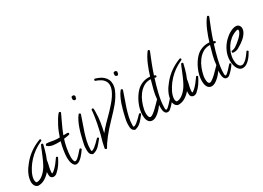

<svg xmlns="http://www.w3.org/2000/svg" viewBox="-18 -1614 3414 2495"><g transform="rotate(-30 1689.0 -366.0)"><path d="M465.8 -152.3Q440.4 -100.6 413.1 -60.1Q385.7 -19.5 341.8 18.6Q320.3 38.1 293 38.1Q278.3 38.1 265.1 29.8Q252 21.5 247.1 6.8Q245.1 2 244.6 -6.8Q244.1 -15.6 243.7 -25.4Q243.2 -35.2 243.7 -44.4Q244.1 -53.7 244.1 -59.6Q210 -18.6 163.6 10.3Q117.2 39.1 61.5 39.1Q58.6 39.1 53.2 37.1Q47.9 35.2 44.9 34.2Q22.5 23.4 11.2 0Q0 -23.4 0 -46.9Q0 -79.1 8.3 -110.8Q16.6 -142.6 30.8 -172.4Q44.9 -202.1 63.5 -229.5Q82 -256.8 102.5 -281.2Q155.3 -346.7 223.6 -395Q292 -443.4 372.1 -472.7Q373 -473.6 376 -473.6Q382.8 -473.6 386.2 -468.8Q389.6 -463.9 389.6 -458Q389.6 -449.2 382.8 -446.3Q366.2 -437.5 350.1 -430.2Q334 -422.9 318.4 -414.1Q210 -351.6 135.7 -253.9Q121.1 -234.4 105.5 -210Q89.8 -185.5 77.1 -159.7Q64.5 -133.8 56.2 -106.4Q47.9 -79.1 47.9 -53.7Q47.9 -49.8 48.8 -42.5Q49.8 -35.2 51.8 -27.8Q53.7 -20.5 58.1 -15.1Q62.5 -9.8 68.4 -9.8Q96.7 -9.8 123.5 -24.4Q150.4 -39.1 173.8 -61.5Q197.3 -84 215.8 -109.4Q234.4 -134.8 246.1 -157.2Q268.6 -198.2 286.1 -239.7Q303.7 -281.2 321.3 -323.2Q328.1 -340.8 337.4 -364.3Q346.7 -387.7 355.5 -404.3Q359.4 -411.1 368.2 -411.1Q375 -411.1 379.9 -407.2Q384.8 -403.3 384.8 -396.5L383.8 -394.5Q376 -359.4 366.2 -323.7Q356.4 -288.1 344.7 -253.9Q339.8 -240.2 333 -223.6Q326.2 -207 322.3 -195.3Q320.3 -188.5 319.8 -181.6Q319.3 -174.8 318.4 -168Q315.4 -152.3 312 -137.2Q308.6 -122.1 304.7 -106.4Q299.8 -86.9 296.4 -66.9Q293 -46.9 293 -26.4Q293 -21.5 293 -17.6Q293 -13.7 293.9 -9.8Q300.8 -9.8 310.1 -15.6Q319.3 -21.5 329.1 -29.8Q338.9 -38.1 347.2 -46.9Q355.5 -55.7 360.4 -60.5Q389.6 -91.8 416 -129.9Q422.9 -137.7 428.2 -147Q433.6 -156.2 440.4 -164.1Q443.4 -168.9 449.2 -168.9Q456.1 -168.9 460.9 -164.1Q465.8 -159.2 465.8 -152.3Z M790 -639.6Q790 -637.7 789.6 -636.7Q789.1 -635.7 789.1 -634.8Q758.8 -567.4 726.6 -501.5Q694.3 -435.5 668.9 -365.2Q679.7 -365.2 689.5 -365.7Q699.2 -366.2 710 -366.2Q714.8 -366.2 721.2 -366.7Q727.5 -367.2 732.9 -365.7Q738.3 -364.3 742.2 -360.8Q746.1 -357.4 746.1 -349.6Q746.1 -339.8 738.3 -336.9Q731.4 -335 720.2 -332.5Q709 -330.1 696.8 -328.1Q684.6 -326.2 673.3 -324.7Q662.1 -323.2 654.3 -322.3Q645.5 -296.9 637.7 -266.1Q629.9 -235.4 624 -202.6Q618.2 -169.9 614.3 -138.2Q610.4 -106.4 610.4 -80.1Q610.4 -73.2 610.8 -59.1Q611.3 -44.9 613.8 -31.2Q616.2 -17.6 621.6 -6.8Q627 3.9 636.7 3.9Q650.4 3.9 668 -9.8Q685.5 -23.4 702.6 -41.5Q719.7 -59.6 734.9 -77.6Q750 -95.7 759.8 -105.5Q763.7 -109.4 768.6 -109.4Q774.4 -109.4 779.8 -104.5Q785.2 -99.6 785.2 -93.8Q785.2 -90.8 782.2 -86.9Q771.5 -71.3 754.4 -48.3Q737.3 -25.4 717.3 -4.4Q697.3 16.6 675.3 31.2Q653.3 45.9 632.8 45.9Q610.4 45.9 596.7 30.3Q583 14.6 575.7 -7.3Q568.4 -29.3 565.9 -53.2Q563.5 -77.1 563.5 -93.8Q563.5 -117.2 566.9 -146.5Q570.3 -175.8 575.2 -206.1Q580.1 -236.3 586.9 -265.1Q593.8 -293.9 599.6 -317.4Q591.8 -317.4 584.5 -316.9Q577.1 -316.4 569.3 -316.4Q548.8 -316.4 527.3 -317.4Q505.9 -318.4 485.4 -321.8Q464.8 -325.2 445.3 -333.5Q425.8 -341.8 410.2 -356.4Q406.2 -359.4 406.2 -365.2Q406.2 -367.2 412.1 -375.5Q418 -383.8 419.9 -383.8Q456.1 -383.8 491.2 -376Q526.4 -368.2 562.5 -366.2Q574.2 -365.2 586.4 -365.2Q598.6 -365.2 611.3 -365.2H614.3Q625 -398.4 640.6 -437.5Q656.2 -476.6 675.8 -514.6Q695.3 -552.7 717.3 -588.4Q739.3 -624 762.7 -650.4Q768.6 -654.3 772.5 -654.3Q778.3 -654.3 784.2 -649.9Q790 -645.5 790 -639.6Z M1058.6 -727.5Q1058.6 -721.7 1053.7 -713.9L1052.7 -710.9Q1054.7 -705.1 1054.7 -702.1Q1047.9 -697.3 1044.9 -691.9Q1042 -686.5 1031.2 -686.5Q1022.5 -686.5 1013.7 -693.8Q1004.9 -701.2 1004.9 -711.9Q1004.9 -729.5 1008.3 -740.7Q1011.7 -752 1034.2 -752Q1043 -752 1050.8 -744.1Q1058.6 -736.3 1058.6 -727.5ZM1051.8 -104.5Q1051.8 -99.6 1048.8 -96.7Q1030.3 -74.2 1013.2 -52.2Q996.1 -30.3 977.1 -11.7Q958 6.8 934.6 20Q911.1 33.2 880.9 39.1Q854.5 27.3 844.7 8.3Q835 -10.7 835 -38.1V-73.2Q835 -98.6 840.3 -126Q845.7 -153.3 851.6 -178.7Q860.4 -216.8 871.6 -260.7Q882.8 -304.7 897.9 -348.1Q913.1 -391.6 932.6 -432.1Q952.1 -472.7 976.6 -502.9Q981.4 -507.8 986.3 -507.8Q992.2 -507.8 998 -503.4Q1003.9 -499 1003.9 -492.2V-490.2Q987.3 -438.5 966.3 -381.3Q945.3 -324.2 926.3 -265.1Q907.2 -206.1 894 -147.5Q880.9 -88.9 880.9 -34.2Q880.9 -28.3 881.3 -17.6Q881.8 -6.8 887.7 -3.9Q909.2 -7.8 933.1 -26.4Q957 -44.9 978 -65.4Q999 -85.9 1014.6 -102.5Q1030.3 -119.1 1036.1 -119.1Q1041 -119.1 1046.4 -114.3Q1051.8 -109.4 1051.8 -104.5Z M1559.6 -622.1Q1559.6 -581.1 1542.5 -538.6Q1525.4 -496.1 1500 -455.6Q1474.6 -415 1444.3 -378.4Q1414.1 -341.8 1387.7 -313.5Q1345.7 -267.6 1303.2 -224.1Q1260.7 -180.7 1219.7 -133.8Q1190.4 -99.6 1163.1 -64.9Q1135.7 -30.3 1110.4 6.8Q1101.6 20.5 1093.3 34.7Q1085 48.8 1076.2 62.5Q1072.3 68.4 1066.4 68.4Q1062.5 68.4 1055.2 63.5Q1047.9 58.6 1047.9 54.7Q1047.9 46.9 1049.8 38.1Q1051.8 29.3 1053.7 21.5Q1063.5 -31.2 1078.6 -81.5Q1093.8 -131.8 1105.5 -184.6Q1116.2 -232.4 1126 -280.3Q1135.7 -328.1 1142.6 -377Q1144.5 -392.6 1146.5 -408.7Q1148.4 -424.8 1150.4 -441.4Q1151.4 -448.2 1150.9 -455.1Q1150.4 -461.9 1152.3 -468.8Q1153.3 -473.6 1157.7 -476.6Q1162.1 -479.5 1167 -479.5Q1171.9 -479.5 1176.3 -476.6Q1180.7 -473.6 1181.6 -468.8Q1183.6 -457 1183.1 -443.8Q1182.6 -430.7 1182.6 -418.9Q1182.6 -342.8 1170.9 -270Q1159.2 -197.3 1142.6 -124Q1162.1 -149.4 1184.1 -173.8Q1206.1 -198.2 1228.5 -221.7Q1251 -245.1 1281.2 -274.9Q1311.5 -304.7 1343.8 -338.9Q1376 -373 1407.7 -409.7Q1439.5 -446.3 1464.4 -483.9Q1489.3 -521.5 1504.4 -558.1Q1519.5 -594.7 1519.5 -628.9Q1519.5 -668.9 1496.1 -700.2Q1479.5 -722.7 1455.1 -737.3Q1430.7 -752 1405.3 -762.7Q1400.4 -764.6 1393.6 -766.6Q1386.7 -768.6 1381.8 -771.5Q1374 -776.4 1374 -783.2Q1374 -788.1 1378.4 -793.9Q1382.8 -799.8 1388.7 -799.8L1390.6 -798.8Q1423.8 -790 1454.6 -775.4Q1485.4 -760.7 1508.8 -739.3Q1532.2 -717.8 1545.9 -689Q1559.6 -660.2 1559.6 -622.1Z M1689.5 -727.5Q1689.5 -721.7 1684.6 -713.9L1683.6 -710.9Q1685.5 -705.1 1685.5 -702.1Q1678.7 -697.3 1675.8 -691.9Q1672.9 -686.5 1662.1 -686.5Q1653.3 -686.5 1644.5 -693.8Q1635.7 -701.2 1635.7 -711.9Q1635.7 -729.5 1639.2 -740.7Q1642.6 -752 1665 -752Q1673.8 -752 1681.6 -744.1Q1689.5 -736.3 1689.5 -727.5ZM1682.6 -104.5Q1682.6 -99.6 1679.7 -96.7Q1661.1 -74.2 1644 -52.2Q1627 -30.3 1607.9 -11.7Q1588.9 6.8 1565.4 20Q1542 33.2 1511.7 39.1Q1485.4 27.3 1475.6 8.3Q1465.8 -10.7 1465.8 -38.1V-73.2Q1465.8 -98.6 1471.2 -126Q1476.6 -153.3 1482.4 -178.7Q1491.2 -216.8 1502.4 -260.7Q1513.7 -304.7 1528.8 -348.1Q1543.9 -391.6 1563.5 -432.1Q1583 -472.7 1607.4 -502.9Q1612.3 -507.8 1617.2 -507.8Q1623 -507.8 1628.9 -503.4Q1634.8 -499 1634.8 -492.2V-490.2Q1618.2 -438.5 1597.2 -381.3Q1576.2 -324.2 1557.1 -265.1Q1538.1 -206.1 1524.9 -147.5Q1511.7 -88.9 1511.7 -34.2Q1511.7 -28.3 1512.2 -17.6Q1512.7 -6.8 1518.6 -3.9Q1540 -7.8 1564 -26.4Q1587.9 -44.9 1608.9 -65.4Q1629.9 -85.9 1645.5 -102.5Q1661.1 -119.1 1667 -119.1Q1671.9 -119.1 1677.2 -114.3Q1682.6 -109.4 1682.6 -104.5Z M2192.4 -757.8Q2192.4 -754.9 2191.4 -752.9Q2160.2 -677.7 2131.3 -603Q2102.5 -528.3 2077.1 -450.2Q2084 -448.2 2092.8 -444.3Q2101.6 -440.4 2101.6 -432.6Q2101.6 -425.8 2097.7 -420.9Q2093.8 -416 2086.9 -416Q2083 -416 2077.6 -418Q2072.3 -419.9 2068.4 -421.9Q2053.7 -377 2039.1 -326.2Q2024.4 -275.4 2012.2 -223.6Q2000 -171.9 1992.2 -120.6Q1984.4 -69.3 1984.4 -22.5Q1984.4 -18.6 1984.4 -12.2Q1984.4 -5.9 1985.4 0Q1986.3 5.9 1988.8 10.3Q1991.2 14.6 1997.1 14.6Q2005.9 14.6 2022 1Q2038.1 -12.7 2054.7 -30.8Q2071.3 -48.8 2086.4 -65.9Q2101.6 -83 2108.4 -89.8Q2111.3 -94.7 2117.2 -94.7Q2123 -94.7 2127.9 -89.8Q2132.8 -85 2132.8 -79.1Q2132.8 -74.2 2130.9 -72.3Q2111.3 -42 2087.9 -15.6Q2064.5 10.7 2038.1 34.2Q2018.6 51.8 1996.1 51.8Q1976.6 51.8 1965.8 41Q1955.1 30.3 1949.7 15.1Q1944.3 0 1942.9 -17.6Q1941.4 -35.2 1941.4 -49.8Q1941.4 -59.6 1941.9 -68.8Q1942.4 -78.1 1943.4 -86.9Q1930.7 -68.4 1911.1 -45.4Q1891.6 -22.5 1868.7 -2Q1845.7 18.6 1820.8 32.7Q1795.9 46.9 1771.5 46.9Q1746.1 46.9 1730 35.2Q1713.9 23.4 1705.1 5.4Q1696.3 -12.7 1692.9 -34.2Q1689.5 -55.7 1689.5 -75.2Q1689.5 -117.2 1699.7 -160.6Q1710 -204.1 1728 -245.6Q1746.1 -287.1 1770.5 -324.7Q1794.9 -362.3 1824.2 -391.6Q1858.4 -425.8 1904.3 -444.8Q1950.2 -463.9 2000 -463.9Q2006.8 -463.9 2013.2 -463.9Q2019.5 -463.9 2026.4 -462.9Q2037.1 -499 2051.3 -540Q2065.4 -581.1 2083 -622.1Q2100.6 -663.1 2121.6 -701.2Q2142.6 -739.3 2166 -768.6Q2168.9 -773.4 2175.8 -773.4Q2181.6 -773.4 2187 -769Q2192.4 -764.6 2192.4 -757.8ZM2016.6 -429.7H2008.8Q1951.2 -430.7 1906.7 -402.8Q1862.3 -375 1829.6 -331.5Q1796.9 -288.1 1775.9 -235.4Q1754.9 -182.6 1745.1 -133.8Q1739.3 -108.4 1739.3 -83Q1739.3 -75.2 1739.7 -62Q1740.2 -48.8 1743.7 -36.1Q1747.1 -23.4 1753.4 -14.6Q1759.8 -5.9 1771.5 -5.9Q1787.1 -5.9 1813 -24.9Q1838.9 -43.9 1865.7 -69.8Q1892.6 -95.7 1917 -121.1Q1941.4 -146.5 1953.1 -158.2Q1955.1 -160.2 1957 -160.2Q1961.9 -228.5 1980 -296.4Q1998 -364.3 2016.6 -429.7Z M2568.4 -152.3Q2543 -100.6 2515.6 -60.1Q2488.3 -19.5 2444.3 18.6Q2422.9 38.1 2395.5 38.1Q2380.9 38.1 2367.7 29.8Q2354.5 21.5 2349.6 6.8Q2347.7 2 2347.2 -6.8Q2346.7 -15.6 2346.2 -25.4Q2345.7 -35.2 2346.2 -44.4Q2346.7 -53.7 2346.7 -59.6Q2312.5 -18.6 2266.1 10.3Q2219.7 39.1 2164.1 39.1Q2161.1 39.1 2155.8 37.1Q2150.4 35.2 2147.5 34.2Q2125 23.4 2113.8 0Q2102.5 -23.4 2102.5 -46.9Q2102.5 -79.1 2110.8 -110.8Q2119.1 -142.6 2133.3 -172.4Q2147.5 -202.1 2166 -229.5Q2184.6 -256.8 2205.1 -281.2Q2257.8 -346.7 2326.2 -395Q2394.5 -443.4 2474.6 -472.7Q2475.6 -473.6 2478.5 -473.6Q2485.4 -473.6 2488.8 -468.8Q2492.2 -463.9 2492.2 -458Q2492.2 -449.2 2485.4 -446.3Q2468.8 -437.5 2452.6 -430.2Q2436.5 -422.9 2420.9 -414.1Q2312.5 -351.6 2238.3 -253.9Q2223.6 -234.4 2208 -210Q2192.4 -185.5 2179.7 -159.7Q2167 -133.8 2158.7 -106.4Q2150.4 -79.1 2150.4 -53.7Q2150.4 -49.8 2151.4 -42.5Q2152.3 -35.2 2154.3 -27.8Q2156.2 -20.5 2160.6 -15.1Q2165 -9.8 2170.9 -9.8Q2199.2 -9.8 2226.1 -24.4Q2252.9 -39.1 2276.4 -61.5Q2299.8 -84 2318.4 -109.4Q2336.9 -134.8 2348.6 -157.2Q2371.1 -198.2 2388.7 -239.7Q2406.2 -281.2 2423.8 -323.2Q2430.7 -340.8 2439.9 -364.3Q2449.2 -387.7 2458 -404.3Q2461.9 -411.1 2470.7 -411.1Q2477.5 -411.1 2482.4 -407.2Q2487.3 -403.3 2487.3 -396.5L2486.3 -394.5Q2478.5 -359.4 2468.8 -323.7Q2459 -288.1 2447.3 -253.9Q2442.4 -240.2 2435.5 -223.6Q2428.7 -207 2424.8 -195.3Q2422.9 -188.5 2422.4 -181.6Q2421.9 -174.8 2420.9 -168Q2418 -152.3 2414.6 -137.2Q2411.1 -122.1 2407.2 -106.4Q2402.3 -86.9 2398.9 -66.9Q2395.5 -46.9 2395.5 -26.4Q2395.5 -21.5 2395.5 -17.6Q2395.5 -13.7 2396.5 -9.8Q2403.3 -9.8 2412.6 -15.6Q2421.9 -21.5 2431.6 -29.8Q2441.4 -38.1 2449.7 -46.9Q2458 -55.7 2462.9 -60.5Q2492.2 -91.8 2518.6 -129.9Q2525.4 -137.7 2530.8 -147Q2536.1 -156.2 2543 -164.1Q2545.9 -168.9 2551.8 -168.9Q2558.6 -168.9 2563.5 -164.1Q2568.4 -159.2 2568.4 -152.3Z M3082 -757.8Q3082 -754.9 3081.1 -752.9Q3049.8 -677.7 3021 -603Q2992.2 -528.3 2966.8 -450.2Q2973.6 -448.2 2982.4 -444.3Q2991.2 -440.4 2991.2 -432.6Q2991.2 -425.8 2987.3 -420.9Q2983.4 -416 2976.6 -416Q2972.7 -416 2967.3 -418Q2961.9 -419.9 2958 -421.9Q2943.4 -377 2928.7 -326.2Q2914.1 -275.4 2901.9 -223.6Q2889.6 -171.9 2881.8 -120.6Q2874 -69.3 2874 -22.5Q2874 -18.6 2874 -12.2Q2874 -5.9 2875 0Q2876 5.9 2878.4 10.3Q2880.9 14.6 2886.7 14.6Q2895.5 14.6 2911.6 1Q2927.7 -12.7 2944.3 -30.8Q2960.9 -48.8 2976.1 -65.9Q2991.2 -83 2998 -89.8Q3001 -94.7 3006.8 -94.7Q3012.7 -94.7 3017.6 -89.8Q3022.5 -85 3022.5 -79.1Q3022.5 -74.2 3020.5 -72.3Q3001 -42 2977.5 -15.6Q2954.1 10.7 2927.7 34.2Q2908.2 51.8 2885.7 51.8Q2866.2 51.8 2855.5 41Q2844.7 30.3 2839.4 15.1Q2834 0 2832.5 -17.6Q2831.1 -35.2 2831.1 -49.8Q2831.1 -59.6 2831.5 -68.8Q2832 -78.1 2833 -86.9Q2820.3 -68.4 2800.8 -45.4Q2781.2 -22.5 2758.3 -2Q2735.4 18.6 2710.4 32.7Q2685.5 46.9 2661.1 46.9Q2635.7 46.9 2619.6 35.2Q2603.5 23.4 2594.7 5.4Q2585.9 -12.7 2582.5 -34.2Q2579.1 -55.7 2579.1 -75.2Q2579.1 -117.2 2589.4 -160.6Q2599.6 -204.1 2617.7 -245.6Q2635.7 -287.1 2660.2 -324.7Q2684.6 -362.3 2713.9 -391.6Q2748 -425.8 2793.9 -444.8Q2839.8 -463.9 2889.6 -463.9Q2896.5 -463.9 2902.8 -463.9Q2909.2 -463.9 2916 -462.9Q2926.8 -499 2940.9 -540Q2955.1 -581.1 2972.7 -622.1Q2990.2 -663.1 3011.2 -701.2Q3032.2 -739.3 3055.7 -768.6Q3058.6 -773.4 3065.4 -773.4Q3071.3 -773.4 3076.7 -769Q3082 -764.6 3082 -757.8ZM2906.2 -429.7H2898.4Q2840.8 -430.7 2796.4 -402.8Q2752 -375 2719.2 -331.5Q2686.5 -288.1 2665.5 -235.4Q2644.5 -182.6 2634.8 -133.8Q2628.9 -108.4 2628.9 -83Q2628.9 -75.2 2629.4 -62Q2629.9 -48.8 2633.3 -36.1Q2636.7 -23.4 2643.1 -14.6Q2649.4 -5.9 2661.1 -5.9Q2676.8 -5.9 2702.6 -24.9Q2728.5 -43.9 2755.4 -69.8Q2782.2 -95.7 2806.6 -121.1Q2831.1 -146.5 2842.8 -158.2Q2844.7 -160.2 2846.7 -160.2Q2851.6 -228.5 2869.6 -296.4Q2887.7 -364.3 2906.2 -429.7Z M3377.9 -407.2Q3377.9 -382.8 3366.2 -358.9Q3354.5 -335 3336.4 -313.5Q3318.4 -292 3296.9 -274.4Q3275.4 -256.8 3256.8 -244.1Q3228.5 -224.6 3197.8 -208Q3167 -191.4 3130.9 -191.4Q3123 -191.4 3113.8 -193.4Q3104.5 -195.3 3104.5 -206.1Q3104.5 -219.7 3117.2 -222.7Q3120.1 -223.6 3124 -223.6Q3127.9 -223.6 3131.8 -224.6Q3142.6 -226.6 3152.8 -231.4Q3163.1 -236.3 3173.8 -242.2Q3190.4 -252.9 3215.8 -272.5Q3241.2 -292 3265.6 -315.4Q3290 -338.9 3307.1 -363.3Q3324.2 -387.7 3324.2 -409.2Q3324.2 -422.9 3309.6 -422.9Q3303.7 -422.9 3297.9 -420.9Q3292 -418.9 3286.1 -417Q3239.3 -401.4 3200.2 -369.6Q3161.1 -337.9 3132.8 -295.9Q3104.5 -253.9 3088.4 -206.1Q3072.3 -158.2 3072.3 -110.4Q3072.3 -94.7 3074.7 -74.7Q3077.1 -54.7 3084.5 -37.1Q3091.8 -19.5 3104.5 -7.3Q3117.2 4.9 3137.7 4.9Q3145.5 4.9 3152.3 2.4Q3159.2 0 3166 -3.9Q3192.4 -18.6 3214.8 -43.5Q3237.3 -68.4 3254.9 -93.8Q3259.8 -99.6 3264.2 -106.4Q3268.6 -113.3 3273.4 -120.1Q3276.4 -125 3283.2 -125Q3289.1 -125 3294.4 -121.1Q3299.8 -117.2 3299.8 -110.4Q3299.8 -108.4 3297.9 -104.5Q3286.1 -83 3268.6 -57.1Q3251 -31.2 3229.5 -8.8Q3208 13.7 3183.1 28.8Q3158.2 43.9 3130.9 43.9Q3100.6 43.9 3080.6 26.9Q3060.5 9.8 3048.8 -15.1Q3037.1 -40 3032.2 -68.8Q3027.3 -97.7 3027.3 -121.1Q3027.3 -195.3 3058.6 -263.2Q3089.8 -331.1 3142.6 -382.8Q3158.2 -398.4 3178.7 -414.6Q3199.2 -430.7 3222.2 -443.8Q3245.1 -457 3269 -465.3Q3293 -473.6 3315.4 -473.6Q3343.8 -473.6 3360.8 -454.6Q3377.9 -435.5 3377.9 -407.2Z"/></g></svg>

Font: Calligraffiti
Style: Regular
Weight: 400
Designer: Dathan Boardman
Foundry: Open Window
Version: Version 1.000